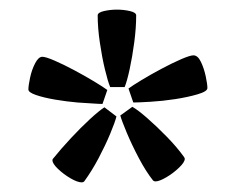

<svg xmlns="http://www.w3.org/2000/svg" viewBox="-20 -732 489 399"><path d="M209 -551Q204 -563 198 -588Q192 -613 187.5 -643.5Q183 -674 183 -700Q183 -706 196 -709Q209 -712 223 -712Q237 -712 250 -709Q263 -706 263 -700Q263 -674 259 -644Q255 -614 249.5 -588.5Q244 -563 239 -551ZM257 -519 247 -548Q255 -554 274 -565.5Q293 -577 315.5 -589Q338 -601 356.5 -609Q375 -617 382 -617Q391 -617 397.5 -603.5Q404 -590 407.5 -573.5Q411 -557 411 -549Q411 -542 390.5 -536Q370 -530 344 -526Q318 -522 292.5 -520.5Q267 -519 257 -519ZM193 -516Q186 -516 172 -517Q158 -518 141 -519Q118 -521 94.5 -525Q71 -529 55 -534.5Q39 -540 39 -546Q39 -554 42.5 -570.5Q46 -587 53 -600.5Q60 -614 68 -614Q75 -614 93.5 -606Q112 -598 134.5 -586Q157 -574 176 -562.5Q195 -551 203 -545ZM303 -355Q300 -355 298 -357Q283 -376 268.5 -403.5Q254 -431 243.5 -456Q233 -481 230 -492L255 -510Q266 -504 285.5 -487Q305 -470 326.5 -448Q348 -426 363 -405Q363 -404 363.5 -403.5Q364 -403 364 -402Q364 -395 352 -383.5Q340 -372 325.5 -363.5Q311 -355 303 -355ZM150 -353Q141 -353 126.5 -361.5Q112 -370 100.5 -381Q89 -392 89 -399Q89 -401 90 -402Q107 -423 127.5 -445Q148 -467 167 -484.5Q186 -502 197 -509L222 -490Q219 -478 209 -454Q199 -430 185 -403.5Q171 -377 155 -355Q153 -353 150 -353Z"/></svg>

Font: Mate
Style: Regular
Weight: 400
Designer: Eduardo Rodriguez Tunni
Foundry: Eduardo Rodriguez Tunni
Version: Version 1.003; ttfautohint (v1.8.4.7-5d5b);gftools[0.9.24]